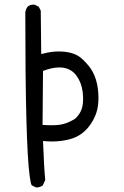

<svg xmlns="http://www.w3.org/2000/svg" viewBox="-20 -690 540 837"><path d="M135.7 126.5Q138.7 127 140.9 127Q143.1 127 146.2 126.7Q149.4 126.5 152.8 125Q160.6 123 166.5 118.2L177.2 94.7Q171.9 40.5 167.5 -75.2Q189.5 -73.2 206.5 -73.2Q248 -73.2 285.6 -83.5Q337.4 -97.7 370.1 -141.6Q402.8 -186 407.7 -234.9Q409.2 -250 409.2 -262.2Q409.2 -353 364.7 -405.3Q337.9 -437 317.4 -448.2Q284.7 -465.8 236.3 -465.8Q203.6 -465.8 165 -455.6L159.7 -454.1L157.7 -643.6L148.9 -660.6L131.8 -669.4Q129.4 -669.9 127 -669.9Q111.3 -669.9 100.6 -661.1Q92.3 -650.4 90.3 -636.2Q90.3 -61 109.4 78.1Q113.3 108.9 118.2 117.7ZM306.2 -171.4Q272 -150.9 242.7 -146.5Q227.1 -144 207.5 -144Q188 -144 165.5 -145.5L167.5 -380.9L170.4 -381.8Q208 -396 237.8 -396Q248 -396 257.8 -394.5Q294.4 -387.7 314.9 -357.9Q335.4 -328.6 340.3 -289.6Q342.3 -273.4 342.3 -256.3Q342.3 -216.8 323.2 -189.9Q316.4 -180.2 306.2 -171.4Z"/></svg>

Font: Bakudai
Style: Light
Weight: 300
Version: Version 1.48